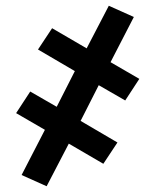

<svg xmlns="http://www.w3.org/2000/svg" viewBox="-20 -486 540 667"><path d="M142 161 55 122 136 -35 36 -93 85 -168 177 -115 240 -239 112 -314 161 -388 281 -318 358 -466 445 -427 364 -270 464 -212 415 -137 323 -190 260 -66 388 9 339 83 219 13Z"/></svg>

Font: Iosevka Curly Semibold
Style: Regular
Weight: 600
Monospace: yes
Designer: Belleve Invis
Foundry: Belleve Invis
Version: Version 22.1.2; ttfautohint (v1.8.4)